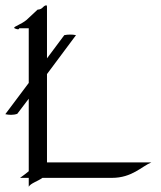

<svg xmlns="http://www.w3.org/2000/svg" viewBox="-37 -667 605 720"><path d="M136.2 -647C130.9 -647 125 -641.1 120.1 -636.2C113.8 -630.9 104 -630.9 104 -630.9L62 -591.8C43 -576.2 16.1 -567.9 16.1 -563C16.1 -560.1 26.9 -557.1 30.8 -557.1C34.2 -557.1 35.2 -561 35.2 -561H70.8V-356L-17.1 -238.8C-3.9 -235.8 13.2 -234.9 27.8 -240.2L70.8 -296.9V-24.9C61 -17.1 49.8 -7.8 38.1 0H70.8V33.2C78.1 20 104 13.2 122.1 0H382.8C458 0 494.1 -43 530.8 -58.1H139.2V-389.2L248 -535.2C234.9 -538.1 217.8 -538.1 204.1 -535.2L139.2 -448.2V-620.1C139.2 -643.1 140.1 -647 136.2 -647Z"/></svg>

Font: Pierce
Style: Roman
Weight: 500
Version: Version 0.2.0